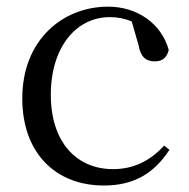

<svg xmlns="http://www.w3.org/2000/svg" viewBox="-20 -476 577 586"><path d="M48 -175.7C48 -8.7 150 90.3 297.1 90.2C392.1 90.2 452.1 50.3 497.1 -18.8L481.1 -31.7C436.1 17.2 385.1 40.2 325.1 40.2C213.1 40.2 135.1 -42.7 135.1 -186.7C135.1 -332.7 213.1 -423.7 315 -423.7C338 -423.7 360.1 -419.7 382 -410.7L403 -337.7C409 -302.6 425 -288.7 453 -288.7C475 -288.7 489.1 -299.6 495 -323.6C473 -403.7 399 -455.7 310.1 -455.7C172.1 -455.7 48 -354.7 48 -175.7Z"/></svg>

Font: YuFanDanQingSong
Style: Regular
Weight: 100
Foundry: 余繁
Version: Version 1.0